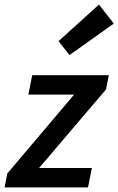

<svg xmlns="http://www.w3.org/2000/svg" viewBox="-30 -820 518 840"><path d="M-10 0 2 -61 294 -406H94L111 -491H446L434 -429L141 -85H372L355 0ZM274 -579 226 -640 403 -800 468 -717Z"/></svg>

Font: Source Sans Pro SemiBold
Style: Italic
Weight: 600
Italic angle: -11°
Designer: Paul D. Hunt
Foundry: Adobe Systems Incorporated
Version: Version 1.095;hotconv 1.0.109;makeotfexe 2.5.65596